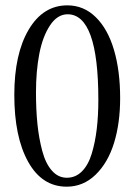

<svg xmlns="http://www.w3.org/2000/svg" viewBox="-20 -683 509 714"><path d="M228 11.2Q136.2 11.2 84.7 -81.3Q33.2 -173.8 33.2 -330.1Q33.2 -482.4 86.7 -572.8Q140.1 -663.1 230.5 -663.1Q291.5 -663.1 336.2 -619.1Q380.9 -575.2 403.8 -497.6Q426.8 -419.9 426.8 -317.9Q426.8 -225.1 404.1 -151.4Q381.3 -77.6 335.4 -33.2Q289.6 11.2 228 11.2ZM228.5 -22Q261.2 -22 284.9 -45.9Q308.6 -69.8 321.3 -112.1Q334 -154.3 339.8 -203.4Q345.7 -252.4 345.7 -312Q345.7 -629.9 231.4 -629.9Q193.4 -629.9 166 -588.6Q138.7 -547.4 126.2 -482.9Q113.8 -418.5 113.8 -339.4Q113.8 -275.9 119.1 -222.7Q124.5 -169.4 137 -122.3Q149.4 -75.2 172.9 -48.6Q196.3 -22 228.5 -22Z"/></svg>

Font: Elstob 18pt
Style: Regular
Weight: 400
Designer: Peter S. Baker
Version: Version 1.015